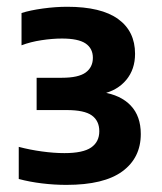

<svg xmlns="http://www.w3.org/2000/svg" viewBox="-20 -834 468 553"><path d="M171.5 -301.5Q136 -301.5 101 -305.8Q66 -310 34 -318.5V-411Q66 -402.5 100.8 -397.8Q135.5 -393 165.5 -393Q219 -393 242.5 -409.2Q266 -425.5 266 -456Q266 -486 244.5 -501.5Q223 -517 172 -517H85.5V-610H158Q206 -610 226.8 -625.2Q247.5 -640.5 247.5 -667.5Q247.5 -694.5 226.5 -708.8Q205.5 -723 158.5 -723Q131 -723 99.5 -718.2Q68 -713.5 42 -703.5V-796.5Q67 -804.5 103.5 -809.5Q140 -814.5 173.5 -814.5Q271.5 -814.5 320.2 -779.2Q369 -744 369 -679Q369 -634.5 343.8 -604Q318.5 -573.5 274.5 -563.5V-568.5Q327.5 -560.5 356.5 -530Q385.5 -499.5 385.5 -448Q385.5 -379.5 332.5 -340.5Q279.5 -301.5 171.5 -301.5Z"/></svg>

Font: Encode Sans SC Condensed Thin
Style: Bold
Weight: 700
Version: Version 3.002